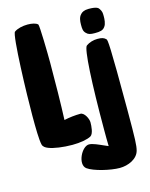

<svg xmlns="http://www.w3.org/2000/svg" viewBox="-136 -805 867 1111"><g transform="rotate(-15 297.5 -250.0)"><path d="M345 -79C345 -101 325 -142 301 -142C270 -142 235 -138 203 -131C207 -221 209 -358 209 -474C209 -526 206 -698 200 -704C189 -715 165 -720 139 -720C110 -720 78 -713 59 -699C40 -685 30 -324 30 -203C30 -128 31 -59 38 -29C41 -15 54 -6 70 0C100 12 156 20 211 20C258 20 302 12 323 0C342 -11 345 -57 345 -79ZM453 -586C464 -574 478 -571 504 -571C534 -571 552 -574 564 -591C577 -607 578 -637 578 -652C578 -674 577 -681 567 -697C562 -706 552 -716 504 -716C478 -716 464 -708 456 -699C441 -684 438 -662 438 -638C438 -614 439 -599 453 -586ZM508 -535C485 -535 459 -528 440 -514C421 -500 410 -296 410 -15C410 18 410 51 411 81L390 72C358 58 325 42 303 42C259 42 211 140 253 171C289 197 386 220 441 220C491 220 549 196 561 147C568 119 570 86 570 -93C570 -486 565 -513 559 -519C547 -531 535 -535 508 -535Z"/></g></svg>

Font: Manosque
Style: Regular
Weight: 400
Designer: Ariel Martín Pérez
Foundry: Ariel Martín Pérez
Version: Version 1.005;hotconv 1.0.109;makeotfexe 2.5.65596